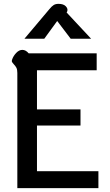

<svg xmlns="http://www.w3.org/2000/svg" viewBox="-20 -977 573 997"><path d="M70 -598Q70 -616 65 -625.5Q60 -635 51 -644Q44 -652 42 -656Q40 -660 43 -668Q49 -686 64 -702Q79 -718 96 -718Q114 -718 129 -700H482V-612H172V-409H398V-325H172V-88H491V0H70ZM236 -929Q249 -945 259 -951Q269 -957 284 -957Q310 -957 322 -944Q334 -931 329 -918L326 -912L453 -776H347L277 -868L210 -776H107Z"/></svg>

Font: Niramit Medium
Style: Regular
Weight: 500
Designer: Katatrad Aksorn Co.,Ltd.
Foundry: Cadson Demak Co.,Ltd.
Version: Version 1.000; ttfautohint (v1.6)